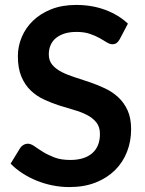

<svg xmlns="http://www.w3.org/2000/svg" viewBox="-20 -751 588 779"><path d="M465.5 -591.5Q459.5 -581 452.8 -576.2Q446 -571.5 436 -571.5Q425.5 -571.5 413.2 -579.2Q401 -587 384 -596.5Q367 -606 344.2 -613.8Q321.5 -621.5 290.5 -621.5Q262.5 -621.5 241.5 -614.8Q220.5 -608 206.2 -596Q192 -584 185 -567.2Q178 -550.5 178 -530.5Q178 -505 192.2 -488Q206.5 -471 230 -459Q253.5 -447 283.5 -437.5Q313.5 -428 345 -417.2Q376.5 -406.5 406.5 -392.2Q436.5 -378 460 -356.2Q483.5 -334.5 497.8 -303Q512 -271.5 512 -226.5Q512 -177.5 495.2 -134.8Q478.5 -92 446.2 -60.2Q414 -28.5 367.5 -10.2Q321 8 261 8Q226.5 8 193 1.2Q159.5 -5.5 128.8 -18Q98 -30.5 71 -48Q44 -65.5 23 -87L62.5 -151.5Q67.5 -158.5 75.5 -163.2Q83.5 -168 92.5 -168Q105 -168 119.5 -157.8Q134 -147.5 154 -135Q174 -122.5 200.8 -112.2Q227.5 -102 265 -102Q322.5 -102 354 -129.2Q385.5 -156.5 385.5 -207.5Q385.5 -236 371.2 -254Q357 -272 333.5 -284.2Q310 -296.5 280 -305Q250 -313.5 219 -323.5Q188 -333.5 158 -347.5Q128 -361.5 104.5 -384Q81 -406.5 66.8 -440.2Q52.5 -474 52.5 -523.5Q52.5 -563 68.2 -600.5Q84 -638 114 -667Q144 -696 188 -713.5Q232 -731 289 -731Q353 -731 407 -711Q461 -691 499 -655Z"/></svg>

Font: Lato 2
Style: Bold
Weight: 700
Designer: Lukasz Dziedzic with Adam Twardoch and Botio Nikoltchev
Foundry: tyPoland Lukasz Dziedzic
Version: Version 2.015; 2015-08-06; http://www.latofonts.com/